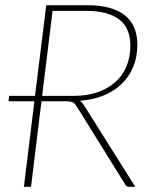

<svg xmlns="http://www.w3.org/2000/svg" viewBox="-20 -723 598 743"><path d="M140.5 -331 100 0H72.5L113 -331H13L15.5 -352H115.5L159 -703H315.5Q413 -703 462.2 -664.5Q511.5 -626 511.5 -550Q511.5 -502 495.2 -463.5Q479 -425 449.5 -397Q420 -369 379 -352.8Q338 -336.5 288.5 -333Q293 -330.5 296.5 -326.8Q300 -323 303.5 -318L503.5 0H481Q476 0 472.2 -1.5Q468.5 -3 465 -8.5L276 -312.5Q273 -317.5 269.5 -321.2Q266 -325 261.5 -327Q257 -329 250.2 -330Q243.5 -331 234 -331ZM143 -352H265.5Q315 -352 355.5 -365.5Q396 -379 424.8 -404Q453.5 -429 469 -465.2Q484.5 -501.5 484.5 -546.5Q484.5 -615 440.8 -648Q397 -681 313 -681H183.5Z"/></svg>

Font: Lato Thin
Style: Italic
Weight: 200
Italic angle: -7°
Designer: Lukasz Dziedzic
Foundry: tyPoland Lukasz Dziedzic
Version: Version 2.007; 2014-02-27